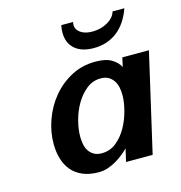

<svg xmlns="http://www.w3.org/2000/svg" viewBox="-109 -828 888 941"><g transform="rotate(-15 334.5 -358.0)"><path d="M99 -177Q99 -238 120.5 -298Q142 -358 181.5 -406Q221 -454 276.5 -484Q332 -514 400 -514Q453 -514 482 -496.5Q511 -479 524 -454L534 -500H669L554 0H419L434 -65Q421 -52 403.5 -38Q386 -24 366.5 -12.5Q347 -1 324.5 6.5Q302 14 278 14Q231 14 197 -0.5Q163 -15 141.5 -40.5Q120 -66 109.5 -101Q99 -136 99 -177ZM234 -178Q234 -159 237.5 -140Q241 -121 250.5 -106Q260 -91 276 -81.5Q292 -72 316 -72Q358 -72 390 -98Q422 -124 443.5 -162.5Q465 -201 476 -244.5Q487 -288 487 -322Q487 -342 483 -361Q479 -380 469 -395Q459 -410 443.5 -419Q428 -428 404 -428Q364 -428 332.5 -403Q301 -378 279 -340.5Q257 -303 245.5 -259.5Q234 -216 234 -178ZM346 -730Q344 -726 344 -716Q344 -691 366.5 -675.5Q389 -660 426 -660Q469 -660 503.5 -680Q538 -700 546 -730H606Q580 -656 530 -618Q480 -580 412 -580Q350 -580 316 -610Q282 -640 282 -692Q282 -703 283 -712Q284 -721 286 -730Z"/></g></svg>

Font: Perun
Style: Bold Italic
Weight: 700
Italic angle: -12°
Foundry: Copyright (c) Stefan Peev, Context Ltd, 2016
Version: Version 1.027